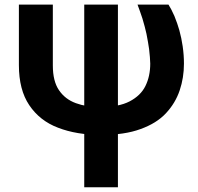

<svg xmlns="http://www.w3.org/2000/svg" viewBox="-20 -565 843 818"><path d="M60.5 -287.6V-545.4H205.1V-286.1Q205.1 -219.2 231 -181.2Q257.3 -142.1 303.2 -125.5Q348.1 -108.9 406.7 -108.9Q485.4 -108.9 531.7 -132.8Q579.6 -157.7 599.6 -198.7Q620.1 -240.2 620.1 -293.9Q619.6 -318.4 615.2 -356Q611.3 -383.8 604 -420.9Q597.7 -449.7 586.9 -485.8Q576.2 -518.1 565.9 -545.4H697.8Q709.5 -527.3 723.1 -496.6Q736.3 -463.9 744.1 -436Q753.4 -402.3 758.3 -367.7Q763.7 -330.1 763.7 -293.9Q763.7 -233.9 745.6 -180.2Q727.5 -126 687 -82.5Q647 -39.6 578.6 -15.1Q511.2 9.8 412.1 9.8Q306.2 9.8 227.1 -21Q149.4 -50.3 104.5 -117.2Q60.5 -182.6 60.5 -287.6ZM338.9 232.9V-545.4H482.4V232.9Z"/></svg>

Font: My Font
Style: Bold
Weight: 500
Designer: Rasmus Andersson
Foundry: rsms
Version: Version 0.001